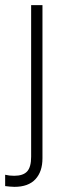

<svg xmlns="http://www.w3.org/2000/svg" viewBox="-53 -512 253 746"><path d="M3 214Q-7 214 -15 213Q-23 212 -33 211V167Q-17 171 2 171Q37 171 52.5 154Q68 137 68 97V-492H112V103Q112 155 84.5 184.5Q57 214 3 214Z"/></svg>

Font: Red Hat Display
Style: Regular
Weight: 300
Designer: Pentagram, MCKL
Foundry: Pentagram, MCKL
Version: Version 1.023